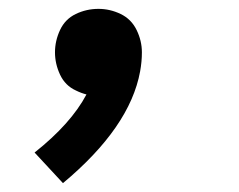

<svg xmlns="http://www.w3.org/2000/svg" viewBox="-20 -208 540 433"><path d="M122 205 58 136Q140 71 175 5Q163 2 151 -4Q127 -15 115.5 -39.5Q104 -64 104 -90Q104 -116 115.5 -140.5Q127 -165 151 -176.5Q175 -188 202 -188Q228 -188 252 -176.5Q276 -165 288 -140.5Q300 -116 300 -90Q300 -69 296 -47Q273 79 122 205Z"/></svg>

Font: Iosevka SS08
Style: Bold Italic
Weight: 700
Italic angle: -10°
Monospace: yes
Designer: Belleve Invis
Foundry: Belleve Invis
Version: 2.1.0; ttfautohint (v1.8.2)